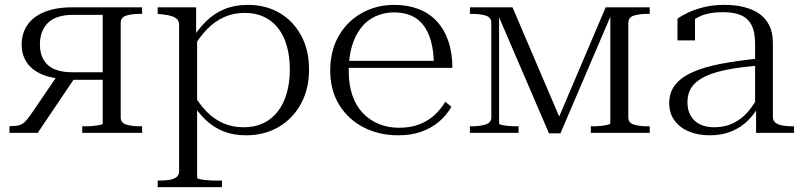

<svg xmlns="http://www.w3.org/2000/svg" viewBox="-20 -546 3301 789"><path d="M402 -485H282Q210 -485 177 -452Q144 -419 144 -363Q144 -309 176.5 -279Q209 -249 279 -249H440V-218H270L261 -220Q196 -222 153.5 -240Q111 -258 90 -289.5Q69 -321 69 -363Q69 -408 92 -442.5Q115 -477 162 -496.5Q209 -516 279 -516H564V-489H556Q522 -489 499 -482Q476 -475 476 -452V-64Q476 -41 499 -34Q522 -27 556 -27H564V0H318V-27H330Q346 -27 362.5 -28.5Q379 -30 390.5 -32.5Q402 -35 402 -39ZM219 -240 288 -227 135 0H19V-28H29Q49 -28 61 -32Q73 -36 83 -46Q93 -56 105 -73Z M892 223H628V196H635Q659 196 677 193Q695 190 705.5 181.5Q716 173 716 159V-443Q716 -457 709 -465.5Q702 -474 687.5 -479Q673 -484 648 -487L628 -489V-516H786V-396L790 -391V184Q790 188 802 190.5Q814 193 831 194.5Q848 196 863 196H892ZM991 10Q940 10 899 -6Q858 -22 825 -53.5Q792 -85 764 -131L772 -165Q798 -119 829.5 -87Q861 -55 899 -39Q937 -23 981 -23Q1027 -23 1062.5 -40Q1098 -57 1122 -88.5Q1146 -120 1158.5 -163.5Q1171 -207 1171 -260Q1171 -313 1159 -356Q1147 -399 1123.5 -429.5Q1100 -460 1065.5 -476.5Q1031 -493 986 -493Q939 -493 900.5 -475.5Q862 -458 830 -425Q798 -392 771 -345L764 -378Q793 -425 826.5 -458Q860 -491 902.5 -508.5Q945 -526 998 -526Q1072 -526 1128.5 -493Q1185 -460 1217.5 -400Q1250 -340 1250 -260Q1250 -181 1217 -120Q1184 -59 1125.5 -24.5Q1067 10 991 10Z M1413 -254Q1413 -198 1428 -154.5Q1443 -111 1471 -81.5Q1499 -52 1537 -36.5Q1575 -21 1620 -21Q1668 -21 1704.5 -35.5Q1741 -50 1767 -74.5Q1793 -99 1810 -128L1835 -107Q1815 -72 1783.5 -45.5Q1752 -19 1710.5 -4.5Q1669 10 1616 10Q1538 10 1474.5 -22.5Q1411 -55 1374 -115Q1337 -175 1337 -256Q1337 -337 1371.5 -397.5Q1406 -458 1466 -492Q1526 -526 1600 -526Q1655 -526 1699.5 -509Q1744 -492 1775 -458.5Q1806 -425 1822.5 -377Q1839 -329 1839 -267H1390V-296H1789L1763 -285Q1762 -336 1751.5 -375Q1741 -414 1721 -441Q1701 -468 1670.5 -481.5Q1640 -495 1600 -495Q1558 -495 1523 -479Q1488 -463 1463.5 -431.5Q1439 -400 1426 -355.5Q1413 -311 1413 -254Z M2086 -516 2287 -46H2269L2469 -516H2650V-489H2642Q2608 -489 2585 -482Q2562 -475 2562 -452V-64Q2562 -41 2585 -34Q2608 -27 2642 -27H2650V0H2408V-27H2416Q2431 -27 2447.5 -28.5Q2464 -30 2476 -33Q2488 -36 2488 -39V-499L2497 -498L2283 2H2236L2021 -498L2031 -499V-39Q2031 -35 2042 -32.5Q2053 -30 2069.5 -28.5Q2086 -27 2102 -27H2111V0H1911V-27H1919Q1953 -27 1976 -34.5Q1999 -42 1999 -64V-452Q1999 -475 1976 -482Q1953 -489 1919 -489H1911V-516Z M3103 -306V-277Q3040 -272 2991.5 -264Q2943 -256 2908 -244Q2873 -232 2850 -215.5Q2827 -199 2816 -177Q2805 -155 2805 -125Q2805 -93 2818.5 -70Q2832 -47 2856.5 -35Q2881 -23 2915 -23Q2959 -23 2993.5 -40Q3028 -57 3053 -86Q3078 -115 3095 -149L3102 -119Q3084 -81 3055 -52Q3026 -23 2986.5 -6.5Q2947 10 2897 10Q2850 10 2812.5 -5Q2775 -20 2752.5 -50Q2730 -80 2730 -122Q2730 -165 2753.5 -196Q2777 -227 2824 -248.5Q2871 -270 2941 -283.5Q3011 -297 3103 -306ZM3087 0V-105H3083V-366Q3083 -415 3068 -443.5Q3053 -472 3023.5 -484Q2994 -496 2951 -496Q2891 -496 2853 -477.5Q2815 -459 2792 -430Q2793 -442 2796.5 -451.5Q2800 -461 2806 -468Q2812 -475 2820 -478.5Q2828 -482 2836 -482V-380H2764V-469Q2780 -481 2807 -494Q2834 -507 2872 -516.5Q2910 -526 2958 -526Q2999 -526 3035 -517.5Q3071 -509 3098 -491Q3125 -473 3140.5 -443Q3156 -413 3156 -370V-66Q3156 -51 3166 -42.5Q3176 -34 3194 -30.5Q3212 -27 3235 -27H3243V0Z"/></svg>

Font: Roboto Serif 120pt Expanded Light
Style: Regular
Weight: 300
Width: 7
Designer: Greg Gazdowicz
Foundry: Commercial Type
Version: Version 1.008